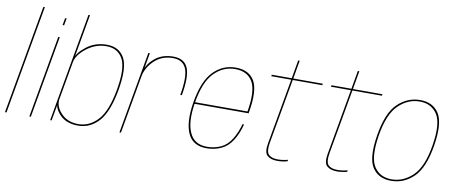

<svg xmlns="http://www.w3.org/2000/svg" viewBox="-68 -1073 3258 1366"><g transform="rotate(10 1561.0 -390.0)"><path d="M11.5 0H22.5L161.5 -785H150.5Z M187.5 0H198.5L303 -593H292ZM317 -733 307.5 -681.5H318.5L328 -733Z M338 0H348.5L366.5 -100L487.5 -785H476.5ZM539 4Q627 4 689 -64.8Q751 -133.5 780 -297Q808.5 -461 770 -529.8Q731.5 -598.5 643 -598.5Q559 -598.5 496.8 -550.2Q434.5 -502 427 -459L425 -432Q434.5 -487 499.2 -537.2Q564 -587.5 642 -587.5Q723 -587.5 759.8 -522Q796.5 -456.5 768.5 -297Q740.5 -138 680 -72.5Q619.5 -7 539.5 -7Q460.5 -7 413.8 -57.5Q367 -108 377 -163L369.5 -135.5Q361.5 -92.5 408 -44.2Q454.5 4 539 4Z M1218.5 -337.5H1230Q1254.5 -476 1228.8 -536.8Q1203 -597.5 1123.5 -597.5Q1040 -597.5 985.5 -549Q931 -500.5 919.5 -434.5L923.5 -419.5Q935 -483.5 988.5 -535Q1042 -586.5 1122.5 -586.5Q1194 -586.5 1218.2 -529.5Q1242.5 -472.5 1218.5 -337.5ZM838.5 0H849.5L931 -461.5L954 -592H943Z M1467 4 1469 -7Q1377.5 -7 1343 -83Q1308 -158.5 1330.5 -299Q1355.5 -454 1421 -520.5Q1486 -586.5 1572 -586.5Q1660.5 -586.5 1699 -521Q1736 -456.5 1710 -304.5H1326.5L1324.5 -293H1720Q1721 -298 1721.5 -301.5Q1749.5 -461 1710 -529.5Q1670 -597.5 1574 -597.5Q1481 -597.5 1413 -528Q1345 -458.5 1319 -299Q1296 -153.5 1332.5 -74.5Q1369 4 1467 4ZM1469 -7 1467 4Q1524 4 1573 -18.5Q1621.5 -41 1654 -93Q1685.5 -144.5 1702 -209H1690.5Q1675 -149.5 1644.5 -99Q1613.5 -48.5 1567.5 -27.5Q1520.5 -7 1469 -7Z M1979.5 5Q2017 5 2052 -5L2054 -16Q2017.5 -6 1981.5 -6Q1935 -6 1914.5 -27.2Q1894 -48.5 1905 -112L1988 -581H2201.5L2203.5 -592H1990L2013 -724.5H2002L1979 -592H1835L1833 -581H1977L1893 -106Q1881.5 -39.5 1906.8 -17.2Q1932 5 1979.5 5Z M2410.5 5Q2448 5 2483 -5L2485 -16Q2448.5 -6 2412.5 -6Q2366 -6 2345.5 -27.2Q2325 -48.5 2336 -112L2419 -581H2632.5L2634.5 -592H2421L2444 -724.5H2433L2410 -592H2266L2264 -581H2408L2324 -106Q2312.5 -39.5 2337.8 -17.2Q2363 5 2410.5 5Z M2801 4Q2893 4 2963 -63.5Q3033 -131 3060 -296.5Q3086.5 -462 3042.8 -530Q2999 -598 2907 -598Q2814.5 -598 2744.2 -530.2Q2674 -462.5 2647.5 -296.5Q2621 -131.5 2664.8 -63.8Q2708.5 4 2801 4ZM2802.5 -7Q2718 -7 2675.8 -71.5Q2633.5 -136 2659 -296.5Q2685 -456.5 2752.8 -521.8Q2820.5 -587 2905 -587Q2989.5 -587 3032 -522.2Q3074.5 -457.5 3048.5 -296.5Q3022.5 -137 2954.8 -72Q2887 -7 2802.5 -7Z"/></g></svg>

Font: Anybody Thin
Style: Italic
Weight: 100
Italic angle: -10°
Designer: Tyler Finck
Foundry: Etcetera Type Company
Version: Version 1.114;gftools[0.9.25]